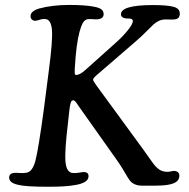

<svg xmlns="http://www.w3.org/2000/svg" viewBox="-20 -729 748 758"><path d="M152.8 -295.4 172.9 -451.2Q188.5 -569.3 185.1 -610.6Q181.6 -651.9 159.2 -653.8Q147.5 -654.8 135.5 -650.6Q123.5 -646.5 117.7 -647Q110.4 -647.5 105.5 -652.3Q100.6 -657.2 100.6 -665Q100.6 -685.1 134.3 -695.3Q186 -709.5 254.4 -709.5Q315.4 -709.5 351.1 -702.6Q372.1 -698.7 380.6 -691.7Q389.2 -684.6 389.2 -672.9Q389.2 -655.3 365.2 -652.8Q358.4 -652.3 345.9 -653.3Q333.5 -654.3 327.6 -653.3Q310.1 -651.9 300.3 -623.5Q286.1 -585.9 278.8 -508.3Q273.4 -444.3 275.4 -437.5Q276.4 -433.1 280.8 -433.1Q296.9 -433.1 321.8 -457L438.5 -561.5Q463.9 -584 484.1 -608.9Q504.4 -633.8 504.4 -646Q504.4 -654.8 491.7 -655.8Q489.3 -655.8 483.2 -656Q477.1 -656.2 474.6 -656.7Q467.3 -657.7 462.4 -661.9Q457.5 -666 457.5 -672.4Q457.5 -709 584 -709Q638.7 -709 664.3 -702.4Q689.9 -695.8 689.9 -675.3Q689.9 -653.8 668 -652.3Q663.6 -651.4 651.6 -651.9Q639.6 -652.3 634.3 -652.3Q618.7 -652.3 606.4 -646.2Q594.2 -640.1 585.4 -631.8Q576.7 -623.5 555.9 -602.8Q535.2 -582 514.6 -564.5L357.9 -429.2Q347.7 -419.9 347.7 -415Q347.7 -412.1 349.4 -408.7Q351.1 -405.3 356.2 -398.2Q361.3 -391.1 362.8 -388.7L543.9 -141.1Q553.7 -127.9 566.4 -109.4Q579.1 -90.8 586.7 -81.1Q594.2 -71.3 602.5 -64.5Q616.2 -52.2 636.2 -50.8Q643.1 -49.8 653.8 -52.2Q664.6 -54.7 668.9 -54.2Q688 -52.2 688 -35.2Q688 -15.1 666 -5.6Q644 3.9 594.7 3.9H539.1Q516.1 3.9 500.5 -8.3Q493.2 -14.2 485.8 -26.1Q478.5 -38.1 465.8 -59.6Q453.1 -81.1 438.5 -101.1L293.9 -305.2Q278.8 -329.1 272.9 -332Q268.1 -334.5 263.7 -331.1Q257.3 -326.7 253.4 -290L249 -249Q234.9 -134.8 238.5 -90.8Q242.2 -46.9 268.6 -45.9Q279.3 -44.9 293.7 -47.6Q308.1 -50.3 314 -49.8Q329.6 -47.9 329.6 -33.7Q329.6 -20.5 316.9 -12Q304.2 -3.4 280 1Q255.9 5.4 230 6.8Q204.1 8.3 169.4 8.3Q80.1 8.3 50.8 0.5Q16.1 -7.3 16.1 -27.8Q16.1 -44.9 36.6 -46.4Q41.5 -47.4 55.9 -46.1Q70.3 -44.9 83 -46.9Q108.4 -49.8 120.1 -95.5Q131.8 -141.1 152.8 -295.4Z"/></svg>

Font: Cooper* Medium
Style: Italic
Weight: 500
Italic angle: -7°
Designer: Owen Earl
Foundry: indestructible type*
Version: Version 0.001